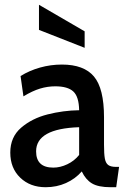

<svg xmlns="http://www.w3.org/2000/svg" viewBox="-20 -773 528 803"><path d="M23 -135Q23 -200 68.5 -239Q114 -278 179 -294.5Q244 -311 311 -312Q310 -369 286.5 -390.5Q263 -412 211 -412Q179 -412 147.5 -402.5Q116 -393 78 -370L66 -455Q103 -478 147.5 -490.5Q192 -503 239 -503Q331 -503 373 -453Q415 -403 415 -283V-168Q415 -129 418.5 -110Q422 -91 432.5 -83Q443 -75 466 -75H478L466 10H443Q391 10 364.5 -6Q338 -22 322 -56Q295 -25 256 -7.5Q217 10 171 10Q106 10 64.5 -30Q23 -70 23 -135ZM311 -125V-241Q131 -235 131 -140Q131 -72 203 -72Q232 -72 261.5 -86Q291 -100 311 -125ZM143 -648V-753L334 -642V-573Z"/></svg>

Font: Cabin Medium
Style: Regular
Weight: 500
Designer: Pablo Impallari
Foundry: Pablo Impallari. http://www.impallari.com Igino Marini. http://www.ikern.com
Version: Version 2.001